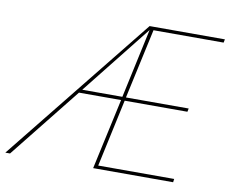

<svg xmlns="http://www.w3.org/2000/svg" viewBox="-104 -751 1011 844"><g transform="rotate(10 402.0 -329.0)"><path d="M518 -643 450 -331H730L727 -316H447L382 -15H721L719 0H362L431 -316H243L-9 0H-30L498 -658H834L831 -643ZM434 -331 501 -641 255 -331Z"/></g></svg>

Font: Ysabeau Thin
Style: Italic
Weight: 200
Italic angle: -12°
Designer: Christian Thalmann (Catharsis Fonts)
Version: Version 0.003